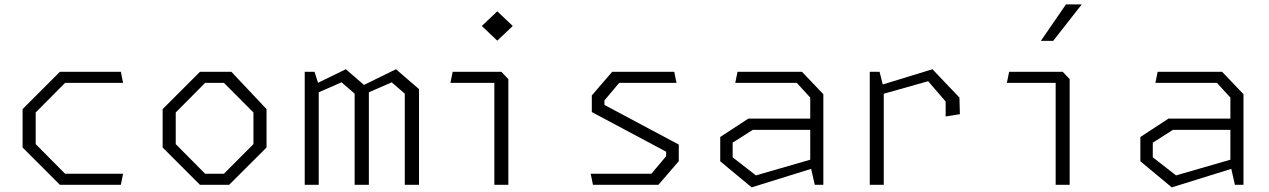

<svg xmlns="http://www.w3.org/2000/svg" viewBox="-20 -818 5620 850"><path d="M245 0H515L525 -49H268L138 -180V-320L268 -451H525L515 -500H245L80 -335V-165Z M865 0H994.5L1160 -165V-335L1004.5 -500H865L700 -335V-165ZM758 -180V-320L888 -451H971.5L1102 -320V-180L971.5 -49H888Z M1772 0H1835V-423.5L1733 -511.5L1591.5 -442L1511 -511.5L1388 -451.5L1372.5 -500H1329V0H1391V-409.5L1492 -453.5L1550 -403.5V0H1613V-409.5L1714 -453.5L1772 -403.5Z M2168.5 0H2230.5V-467.5L2200 -500H1984L1974 -451H2168.5ZM2113 -703 2181.5 -638 2250 -703 2181.5 -768Z M2605 0H2895L2985 -104.5V-178L2656 -353.5V-373.5L2721 -451H2975L2965 -500H2690L2600 -395.5V-322L2929 -146.5V-126.5L2864 -49H2595Z M3587 0H3625V-401L3530.5 -500H3245L3235 -451H3507.5L3567 -386V-293H3293L3168.5 -211.5V-104L3307.5 11.5L3571 -70.5ZM3223.5 -121.5V-186.5L3312.5 -243H3567V-111L3326.5 -41.5Z M4166.5 -302.5 4229.5 -312.5 4227.5 -386 4108 -511.5 3888 -444 3874 -500H3830.5V0H3892.5V-403L4089 -458.5L4166.5 -368.5Z M4653.5 0H4715.5V-467.5L4685 -500H4447.5L4437.5 -451H4653.5ZM4588 -637 4699 -798.5H4769L4642.5 -637Z M5447 0H5485V-401L5390.5 -500H5105L5095 -451H5367.5L5427 -386V-293H5153L5028.5 -211.5V-104L5167.5 11.5L5431 -70.5ZM5083.5 -121.5V-186.5L5172.5 -243H5427V-111L5186.5 -41.5Z"/></svg>

Font: Monaspace Krypton ExtraLight
Style: Regular
Weight: 200
Designer: Riley Cran & the Lettermatic Team
Foundry: Lettermatic
Version: Version 1.101 (Monaspace Krypton)